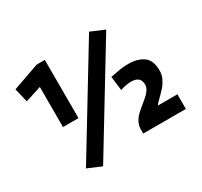

<svg xmlns="http://www.w3.org/2000/svg" viewBox="-157 -937 1268 1203"><g transform="rotate(-30 477.0 -335.5)"><path d="M167.5 9.8 612.8 -722.7 712.4 -680.2 267.1 52.2ZM172.4 -576.7 56.6 -539.6 32.7 -640.1 225.1 -708H284.2L284.7 -286.6H172.4ZM587.4 -29.8Q587.4 -58.1 600.1 -81.5Q612.8 -105 630.9 -122.3Q648.9 -139.6 678.7 -163.6Q704.1 -184.1 718 -197.3Q731.9 -210.4 741.7 -226.6Q751.5 -242.7 751.5 -260.7Q751.5 -319.8 683.6 -319.8Q648.4 -319.8 604.5 -305.2L591.8 -407.2L607.4 -410.2Q639.2 -416.5 666.5 -420.7Q693.8 -424.8 723.6 -424.8Q789.6 -424.8 831.8 -395.3Q874 -365.7 874 -291Q874 -261.2 861.6 -234.9Q849.1 -208.5 832.3 -189Q815.4 -169.4 790 -144.5Q778.8 -133.8 769 -123.5Q759.3 -113.3 754.9 -106H896V0H587.4Z"/></g></svg>

Font: Selawik Semibold
Style: Regular
Weight: 600
Designer: Aaron Bell
Foundry: Microsoft Corporation
Version: Version 1.01